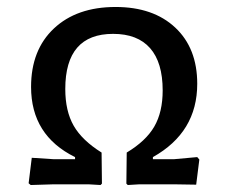

<svg xmlns="http://www.w3.org/2000/svg" viewBox="-20 -528 654 550"><path d="M68 2 62 -3 71 -76 133 -72H195V-78Q69 -140 69 -279Q69 -385 134.5 -446.5Q200 -508 311 -508Q419 -508 482 -449Q545 -390 545 -288Q545 -149 418 -78V-72H479L545 -78L551 -71L542 1L480 0H379L346 2L342 -2L343 -91Q398 -124 422 -165.5Q446 -207 446 -269Q446 -349 410 -390Q374 -431 304 -431Q167 -431 167 -273Q167 -210 191 -168Q215 -126 271 -91L272 -2L268 2L234 0H133Z"/></svg>

Font: Alegreya Sans SC Medium
Style: Regular
Weight: 500
Designer: Juan Pablo del Peral
Foundry: Huerta Tipografica
Version: Version 2.001;PS 002.001;hotconv 1.0.88;makeotf.lib2.5.64775